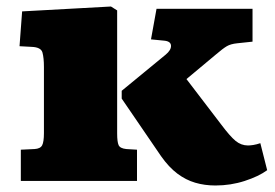

<svg xmlns="http://www.w3.org/2000/svg" viewBox="-20 -556 846 590"><path d="M642 14Q609 14 580 5.5Q551 -3 525 -22.5Q499 -42 475 -76L354 -253V-277L489 -388Q506 -402 505.5 -415.5Q505 -429 485 -431L444 -435L461 -529H756V-428L709 -423Q689 -421 677 -414Q665 -407 644 -389L553 -313L660 -173Q687 -137 704 -123Q721 -109 742 -109Q749 -109 758.5 -110.5Q768 -112 780 -116L801 -33Q775 -14 732 0Q689 14 642 14ZM44 0V-96L86 -98Q104 -99 109.5 -109.5Q115 -120 115 -147V-350Q115 -378 110.5 -394.5Q106 -411 77 -412L40 -414L48 -521L321 -536L340 -524V-146Q340 -120 344.5 -110Q349 -100 368 -98L401 -96V0Z"/></svg>

Font: Literata Variable Black
Style: Regular
Weight: 900
Designer: Latin by Veronika Burian and Jose Scaglione. Greek by Irene Vlachou. Cyrillic by Vera Evstafieva.
Foundry: TypeTogether
Version: Version 3.021